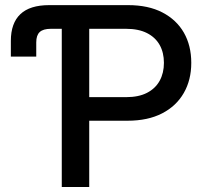

<svg xmlns="http://www.w3.org/2000/svg" viewBox="-20 -748 823 768"><path d="M23.4 -521.5V-584.5Q23.4 -655.3 61.5 -691.4Q99.6 -727.5 176.8 -727.5H227.1V-632.8H183.6Q152.8 -632.8 138.9 -619.9Q125 -606.9 125 -578.6V-521.5ZM227.1 0V-727.5H492.2Q573.2 -727.5 629.6 -698.2Q686 -668.9 715.6 -617.2Q745.1 -565.4 745.1 -496.6Q745.1 -428.2 715.1 -376Q685.1 -323.7 628.2 -294.4Q571.3 -265.1 490.2 -265.1H294.9V-359.4H484.4Q534.7 -359.4 568.1 -376.7Q601.6 -394 618.7 -425Q635.7 -456.1 635.7 -496.6Q635.7 -537.6 618.7 -568.1Q601.6 -598.6 567.9 -615.7Q534.2 -632.8 483.9 -632.8H336.9V0Z"/></svg>

Font: Inter 24pt Medium
Style: Regular
Weight: 500
Designer: Rasmus Andersson
Foundry: rsms
Version: Version 4.001;git-66647c0bb